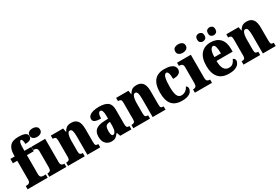

<svg xmlns="http://www.w3.org/2000/svg" viewBox="74 -1856 4285 2949"><g transform="rotate(-30 2216.5 -381.5)"><path d="M12 0V-58H37Q45 -58 58.5 -62Q72 -66 82.5 -79Q93 -92 93 -120V-459H16V-536H93V-567Q93 -662 137 -715.5Q181 -769 290 -769Q356 -769 389.5 -757.5Q423 -746 434.5 -729Q446 -712 446 -694Q446 -675 437 -658Q428 -641 403 -630.5Q378 -620 331 -620Q331 -635 328.5 -655.5Q326 -676 319.5 -691.5Q313 -707 301 -707Q284 -707 274.5 -682Q265 -657 265 -589V-536H385V-459H265V-120Q265 -92 274.5 -79Q284 -66 297.5 -62Q311 -58 321 -58H368V0Z M543 -623Q503 -623 476.5 -642Q450 -661 450 -698Q450 -737 476.5 -755Q503 -773 543 -773Q581 -773 609 -755Q637 -737 637 -698Q637 -661 609 -642Q581 -623 543 -623ZM396 0V-58H406Q431 -58 446.5 -73Q462 -88 462 -131V-412Q462 -450 445.5 -464.5Q429 -479 406 -479H389V-536H633V-128Q633 -87 649 -72.5Q665 -58 689 -58H699V0Z M729 0V-58H733Q763 -58 778.5 -69.5Q794 -81 794 -125V-415Q794 -456 780 -467.5Q766 -479 737 -479H733V-536H951L963 -469H967Q984 -503 1013 -526.5Q1042 -550 1101 -550Q1171 -550 1207.5 -504.5Q1244 -459 1244 -358V-128Q1244 -82 1255 -70Q1266 -58 1296 -58H1300V0H1072V-323Q1072 -386 1062.5 -421.5Q1053 -457 1024 -457Q1002 -457 989.5 -435.5Q977 -414 971.5 -379Q966 -344 966 -305V-122Q966 -81 979.5 -69.5Q993 -58 1022 -58H1025V0Z M1497 10Q1440 10 1398.5 -30Q1357 -70 1357 -154Q1357 -236 1405.5 -275Q1454 -314 1552 -318L1624 -321V-374Q1624 -485 1578 -485Q1558 -485 1545.5 -457.5Q1533 -430 1533 -377Q1462 -377 1428 -393Q1394 -409 1394 -446Q1394 -482 1421.5 -505.5Q1449 -529 1494 -539.5Q1539 -550 1593 -550Q1695 -550 1746 -512Q1797 -474 1797 -381V-128Q1797 -87 1808 -72.5Q1819 -58 1849 -58H1853V0H1655L1633 -62H1624Q1604 -35 1587 -19.5Q1570 -4 1549 3Q1528 10 1497 10ZM1567 -66Q1593 -66 1609 -100.5Q1625 -135 1625 -191V-264L1598 -261Q1561 -257 1547 -230Q1533 -203 1533 -151Q1533 -66 1567 -66Z M1887 0V-58H1891Q1921 -58 1936.5 -69.5Q1952 -81 1952 -125V-415Q1952 -456 1938 -467.5Q1924 -479 1895 -479H1891V-536H2109L2121 -469H2125Q2142 -503 2171 -526.5Q2200 -550 2259 -550Q2329 -550 2365.5 -504.5Q2402 -459 2402 -358V-128Q2402 -82 2413 -70Q2424 -58 2454 -58H2458V0H2230V-323Q2230 -386 2220.5 -421.5Q2211 -457 2182 -457Q2160 -457 2147.5 -435.5Q2135 -414 2129.5 -379Q2124 -344 2124 -305V-122Q2124 -81 2137.5 -69.5Q2151 -58 2180 -58H2183V0Z M2748 10Q2678 10 2625.5 -15.5Q2573 -41 2544 -101.5Q2515 -162 2515 -266Q2515 -375 2546 -437Q2577 -499 2629 -524.5Q2681 -550 2746 -550Q2818 -550 2859.5 -535Q2901 -520 2919 -495.5Q2937 -471 2937 -444Q2937 -423 2927 -401.5Q2917 -380 2887 -365Q2857 -350 2796 -350Q2796 -386 2792 -416.5Q2788 -447 2778 -466Q2768 -485 2752 -485Q2732 -485 2718 -465.5Q2704 -446 2696.5 -398.5Q2689 -351 2689 -267Q2689 -168 2710 -117.5Q2731 -67 2781 -67Q2826 -67 2858 -91.5Q2890 -116 2906 -152Q2935 -136 2935 -105Q2935 -80 2918.5 -53Q2902 -26 2861 -8Q2820 10 2748 10Z M3126 -623Q3086 -623 3059.5 -642Q3033 -661 3033 -698Q3033 -737 3059.5 -755Q3086 -773 3126 -773Q3164 -773 3192 -755Q3220 -737 3220 -698Q3220 -661 3192 -642Q3164 -623 3126 -623ZM2979 0V-58H2989Q3014 -58 3029.5 -73Q3045 -88 3045 -131V-412Q3045 -450 3028.5 -464.5Q3012 -479 2989 -479H2972V-536H3216V-128Q3216 -87 3232 -72.5Q3248 -58 3272 -58H3282V0Z M3583 10Q3457 10 3396.5 -62.5Q3336 -135 3336 -265Q3336 -406 3398 -478Q3460 -550 3572 -550Q3676 -550 3736 -488.5Q3796 -427 3796 -308V-256H3510Q3511 -159 3540.5 -114Q3570 -69 3627 -69Q3673 -69 3699.5 -94.5Q3726 -120 3741 -158Q3757 -154 3768 -141.5Q3779 -129 3779 -111Q3779 -83 3759.5 -55Q3740 -27 3697 -8.5Q3654 10 3583 10ZM3627 -323Q3627 -398 3615 -440Q3603 -482 3577 -482Q3549 -482 3530.5 -441Q3512 -400 3512 -323ZM3675 -619Q3648 -619 3628 -634.5Q3608 -650 3608 -689Q3608 -728 3628 -743.5Q3648 -759 3675 -759Q3698 -759 3718.5 -743.5Q3739 -728 3739 -689Q3739 -650 3718.5 -634.5Q3698 -619 3675 -619ZM3480 -619Q3456 -619 3436 -634.5Q3416 -650 3416 -689Q3416 -728 3436 -743.5Q3456 -759 3480 -759Q3505 -759 3526 -743.5Q3547 -728 3547 -689Q3547 -650 3526 -634.5Q3505 -619 3480 -619Z M3841 0V-58H3845Q3875 -58 3890.5 -69.5Q3906 -81 3906 -125V-415Q3906 -456 3892 -467.5Q3878 -479 3849 -479H3845V-536H4063L4075 -469H4079Q4096 -503 4125 -526.5Q4154 -550 4213 -550Q4283 -550 4319.5 -504.5Q4356 -459 4356 -358V-128Q4356 -82 4367 -70Q4378 -58 4408 -58H4412V0H4184V-323Q4184 -386 4174.5 -421.5Q4165 -457 4136 -457Q4114 -457 4101.5 -435.5Q4089 -414 4083.5 -379Q4078 -344 4078 -305V-122Q4078 -81 4091.5 -69.5Q4105 -58 4134 -58H4137V0Z"/></g></svg>

Font: Noto Serif Tamil Condensed Black
Style: Italic
Weight: 900
Width: 3
Italic angle: -12°
Designer: Indian Type Foundry, Tom Grace, and the Monotype Design Team
Foundry: Monotype Imaging Inc.
Version: Version 2.003; ttfautohint (v1.8.4.7-5d5b)